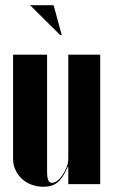

<svg xmlns="http://www.w3.org/2000/svg" viewBox="-20 -704 433 734"><path d="M239 -66H241V-36V0H363V-495H241V-95Q241 -81 235 -65.5Q229 -50 220 -36.5Q211 -23 200 -14Q189 -5 179 -5Q169 -5 164.5 -15Q160 -25 160 -48V-495H30V-96Q30 -74 39 -54.5Q48 -35 63.5 -20.5Q79 -6 100.5 2Q122 10 146 10Q180 10 200.5 -7Q221 -24 239 -66ZM210 -570 95 -684H185L216 -570Z"/></svg>

Font: Moniqa Black
Style: Regular
Weight: 900
Designer: Rajesh Rajput
Foundry: Rajesh Rajput
Version: Version 1.000